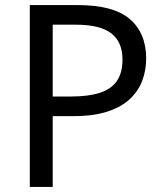

<svg xmlns="http://www.w3.org/2000/svg" viewBox="-20 -734 645 754"><path d="M286 -714Q426 -714 490 -659Q554 -604 554 -504Q554 -460 539.5 -419.5Q525 -379 492 -347Q459 -315 404 -296.5Q349 -278 269 -278H187V0H97V-714ZM278 -637H187V-355H259Q327 -355 372 -369.5Q417 -384 439 -416Q461 -448 461 -500Q461 -569 417 -603Q373 -637 278 -637Z"/></svg>

Font: hexlgurmukhi05
Style: Book
Weight: 400
Designer: Jelle Bosma - Monotype Design Team
Foundry: Monotype Imaging Inc.
Version: Version 2.003